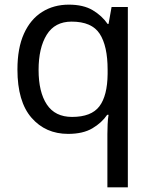

<svg xmlns="http://www.w3.org/2000/svg" viewBox="-20 -566 655 826"><path d="M442 11Q442 -7 443 -31Q444 -55 447 -72H441Q418 -38 377.5 -14Q337 10 273 10Q176 10 115.5 -59.5Q55 -129 55 -267Q55 -359 83 -421Q111 -483 161 -514.5Q211 -546 276 -546Q339 -546 379 -522Q419 -498 443 -463H447L460 -536H530V240H442ZM290 -63Q373 -63 407.5 -108.5Q442 -154 443 -248V-266Q443 -368 409 -420.5Q375 -473 288 -473Q216 -473 181 -416.5Q146 -360 146 -265Q146 -170 181.5 -116.5Q217 -63 290 -63Z"/></svg>

Font: sinhala15
Style: Book
Weight: 400
Designer: Jelle Bosma - Monotype Design Team
Foundry: Monotype Imaging Inc.
Version: Version 2.003